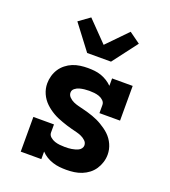

<svg xmlns="http://www.w3.org/2000/svg" viewBox="-142 -885 885 998"><g transform="rotate(20 300.0 -386.5)"><path d="M339 8Q320 8 301 6Q282 4 263.5 -2Q245 -8 228.5 -18Q212 -28 199 -42V0H85V-192H199V-147Q199 -133 210.5 -123Q222 -113 235.5 -108.5Q249 -104 263.5 -102.5Q278 -101 292 -101Q301 -101 310.5 -101.5Q320 -102 329 -103.5Q338 -105 347 -107.5Q356 -110 364.5 -114Q373 -118 379 -126Q385 -134 385 -143Q385 -158 374 -168.5Q363 -179 349.5 -185Q336 -191 322 -194.5Q308 -198 294 -201.5Q280 -205 266 -209.5Q252 -214 238 -219Q224 -224 211 -229.5Q198 -235 185 -242.5Q172 -250 160.5 -258.5Q149 -267 138.5 -277Q128 -287 119.5 -299Q111 -311 105 -324.5Q99 -338 96 -352Q93 -366 93 -381Q93 -402 99 -423Q105 -444 116.5 -461.5Q128 -479 145 -492.5Q162 -506 181.5 -514Q201 -522 222.5 -525Q244 -528 265 -528Q284 -528 302.5 -526Q321 -524 338.5 -518Q356 -512 372 -502Q388 -492 401 -479V-520H515V-328H401V-373Q401 -387 390.5 -397Q380 -407 367 -411.5Q354 -416 340 -417.5Q326 -419 312 -419Q299 -419 285.5 -417.5Q272 -416 259 -412.5Q246 -409 234.5 -400Q223 -391 223 -377Q223 -363 234 -352Q245 -341 258.5 -335Q272 -329 286 -325.5Q300 -322 314 -318.5Q328 -315 342 -311Q356 -307 370 -302Q384 -297 397 -291Q410 -285 422.5 -277.5Q435 -270 447 -261.5Q459 -253 469.5 -243Q480 -233 488.5 -221Q497 -209 503 -195.5Q509 -182 512 -168Q515 -154 515 -139Q515 -118 508.5 -97Q502 -76 490 -58Q478 -40 461 -27Q444 -14 424 -6Q404 2 382.5 5Q361 8 339 8ZM234 -600 130 -737 191 -781 300 -669 409 -781 470 -737 366 -600Z"/></g></svg>

Font: Iosevka HT Extrabold Extended
Style: Regular
Weight: 800
Width: 7
Monospace: yes
Designer: Belleve Invis
Foundry: Belleve Invis
Version: Version 32.3.0; ttfautohint (v1.8.4)